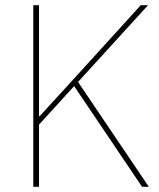

<svg xmlns="http://www.w3.org/2000/svg" viewBox="-20 -718 612 738"><path d="M265 -387 130 -239V0H108V-698H130V-271H132L262 -413L521 -698H549L280 -403L552 0H526Z"/></svg>

Font: Plexus Sans Thin
Style: Regular
Weight: 250
Version: Version 2.001;PS 002.001;hotconv 1.0.70;makeotf.lib2.5.58329